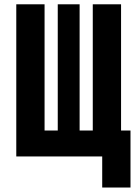

<svg xmlns="http://www.w3.org/2000/svg" viewBox="-20 -713 626 875"><path d="M402.8 0V-693.4H531.7V0ZM74.7 0V-118.2H505.4V0ZM54.2 0V-693.4H183.1V0ZM445.8 141.6V-118.2H574.7V141.6ZM243.2 0V-693.4H342.8V0Z"/></svg>

Font: Cascadia Code
Style: Regular
Weight: 400
Monospace: yes
Designer: Aaron Bell
Foundry: Saja Typeworks
Version: Version 2106.017